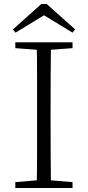

<svg xmlns="http://www.w3.org/2000/svg" viewBox="-20 -933 436 953"><path d="M212 -913 353 -787 340 -771 174 -872H223L57 -771L44 -787L185 -913ZM56 0V-29L188 -40H207L340 -29V0ZM162 0Q164 -83 164 -166Q164 -249 164 -333V-390Q164 -474 164 -557.5Q164 -641 162 -723H233Q232 -641 231.5 -557.5Q231 -474 231 -390V-333Q231 -249 231.5 -166Q232 -83 233 0ZM56 -694V-723H340V-694L207 -684H188Z"/></svg>

Font: Noto Serif TC
Style: Regular
Weight: 200
Designer: Ryoko NISHIZUKA 西塚涼子 (kana & ideographs); Frank Grießhammer (Latin, Greek & Cyrillic); Wenlong ZHANG 张文龙 (bopomofo); San
Foundry: Adobe
Version: Version 2.001;hotconv 1.1.0;makeotfexe 2.6.0